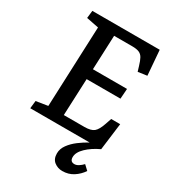

<svg xmlns="http://www.w3.org/2000/svg" viewBox="-220 -816 1044 1165"><g transform="rotate(30 302.0 -233.5)"><path d="M46 0 52 -54 134 -67 157 -630 71 -647 77 -700H549L563 -526L500 -517L489 -553Q480 -584 470 -602Q460 -620 442.5 -627.5Q425 -635 394 -635H267L257 -395H496L491 -324H254L243 -66H387Q433 -66 453.5 -83Q474 -100 490 -148L504 -189H567L543 0Q489 25 453 59.5Q417 94 417 128Q417 160 447 160Q461 160 476 150.5Q491 141 504 127L536 157Q514 190 480.5 211.5Q447 233 404 233Q372 233 347.5 214Q323 195 323 156Q323 124 344 95Q365 66 397 42Q429 18 462 0Z"/></g></svg>

Font: Literata 12pt Medium
Style: Italic
Weight: 500
Italic angle: -2°
Designer: Latin by Veronika Burian and Jose Scaglione. Greek by Irene Vlachou. Cyrillic by Vera Evstafieva
Foundry: TypeTogether
Version: Version 3.002